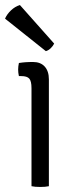

<svg xmlns="http://www.w3.org/2000/svg" viewBox="-28 -739 302 762"><path d="M166 0Q152.5 3 132 3Q110.5 3 97 0V-389Q97 -417 88.2 -427Q79.5 -437 56 -437H47Q44 -450.5 44 -463Q44 -470 44.8 -475.8Q45.5 -481.5 47 -489Q63.5 -491.5 75.5 -492.2Q87.5 -493 95 -493H103Q133 -493 149.5 -474.8Q166 -456.5 166 -424ZM51 -719Q31.5 -713 15.5 -697.8Q-0.5 -682.5 -8 -665L154 -536Q164.5 -539 173.5 -547.8Q182.5 -556.5 187 -566Z"/></svg>

Font: Signika Negative Light
Style: Regular
Weight: 300
Designer: Anna Giedry
Foundry: Anna Giedry
Version: Version 2.001